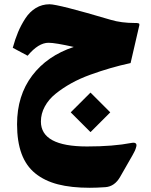

<svg xmlns="http://www.w3.org/2000/svg" viewBox="-20 -536 705 896"><path d="M402.8 -103.5 494.1 -12.2Q494.6 -11.7 494.1 -11.2L402.8 80.1Q402.3 80.6 401.9 80.1L310.5 -11.2Q310.1 -11.7 310.5 -12.2L401.9 -103.5Q402.3 -104 402.8 -103.5ZM386.2 147.5Q508.3 147.5 594.2 130.9Q607.9 128.4 613.3 133.1Q618.7 137.7 616 148.2Q613.3 158.7 609.4 167.5Q605.5 176.3 598.1 189L540.5 289.6Q515.1 334 472.2 337.4Q431.6 340.3 398.9 340.3Q312.5 340.3 250.2 324.2Q188 308.1 144.8 273.2Q101.6 238.3 80.6 181.4Q59.6 124.5 59.6 43.9Q59.6 -89.8 129.9 -182.9Q200.2 -275.9 324.2 -316.9Q237.8 -336.4 206.5 -336.4Q159.2 -336.4 108.9 -275.9L39.6 -313Q50.8 -354 64.5 -386.5Q78.1 -418.9 98.4 -450.2Q118.7 -481.4 147.5 -498.8Q176.3 -516.1 211.4 -516.1Q251.5 -516.1 497.1 -443.4Q545.9 -428.7 609.4 -428.7Q616.2 -428.7 619.6 -428.5Q623 -428.2 626.2 -427.2Q629.4 -426.3 630.1 -424.3Q630.9 -422.4 630.4 -418.9L589.4 -241.7Q540 -231 495.4 -218Q450.7 -205.1 401.4 -187.3Q352.1 -169.4 312.3 -147.2Q272.5 -125 239.7 -98.6Q207 -72.3 189 -38.8Q170.9 -5.4 170.9 31.2Q170.9 147.5 386.2 147.5Z"/></svg>

Font: Sahel Black FD-WOL
Style: Black-FD-WOL
Weight: 900
Foundry: Saber Rastikerdar (saber.rastikerdar@gmail.com)
Version: Version 2.0.2